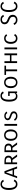

<svg xmlns="http://www.w3.org/2000/svg" viewBox="3829 -4606 791 8490"><g transform="rotate(-90 4225.0 -360.5)"><path d="M531 -119Q503 -59 454 -22Q405 15 325 15Q285 15 240.5 -0.5Q196 -16 158 -58Q120 -100 95 -173Q70 -246 70 -360Q70 -472 94 -545Q118 -618 155.5 -660Q193 -702 238 -718.5Q283 -735 326 -735Q365 -735 396.5 -725Q428 -715 452 -698.5Q476 -682 493.5 -660Q511 -638 522 -614L447 -585Q431 -626 402.5 -647Q374 -668 326 -668Q292 -668 261.5 -653.5Q231 -639 208 -603.5Q185 -568 171.5 -509Q158 -450 158 -360Q158 -271 172 -212Q186 -153 209.5 -118Q233 -83 263.5 -68Q294 -53 327 -53Q382 -53 411 -80.5Q440 -108 458 -150Z M1020 0 973 -135H723L675 0H592L802 -560H900L1109 0ZM745 -199H951L850 -494Z M1542 0 1396 -206H1290V0H1209V-560H1358Q1409 -560 1451 -550Q1493 -540 1523 -518Q1553 -496 1570 -462.5Q1587 -429 1587 -383Q1587 -313 1556 -275Q1525 -237 1477 -220L1638 0ZM1290 -498V-268H1356Q1431 -268 1467.5 -294.5Q1504 -321 1504 -383Q1504 -442 1467.5 -470Q1431 -498 1360 -498Z M2076 0 1930 -206H1824V0H1743V-560H1892Q1943 -560 1985 -550Q2027 -540 2057 -518Q2087 -496 2104 -462.5Q2121 -429 2121 -383Q2121 -313 2090 -275Q2059 -237 2011 -220L2172 0ZM1824 -498V-268H1890Q1965 -268 2001.5 -294.5Q2038 -321 2038 -383Q2038 -442 2001.5 -470Q1965 -498 1894 -498Z M2245 -280Q2245 -358 2266 -414Q2287 -470 2322 -506Q2357 -542 2402.5 -558.5Q2448 -575 2496 -575Q2544 -575 2589.5 -558.5Q2635 -542 2670 -506Q2705 -470 2726 -414Q2747 -358 2747 -280Q2747 -202 2726 -146Q2705 -90 2669.5 -54Q2634 -18 2589 -1.5Q2544 15 2496 15Q2448 15 2403 -1.5Q2358 -18 2322.5 -54Q2287 -90 2266 -146Q2245 -202 2245 -280ZM2329 -280Q2329 -166 2373.5 -108.5Q2418 -51 2496 -51Q2574 -51 2618.5 -108.5Q2663 -166 2663 -280Q2663 -394 2618.5 -452Q2574 -510 2496 -510Q2418 -510 2373.5 -452.5Q2329 -395 2329 -280Z M2989 -560V0H2907V-560Z M3198 -136Q3204 -122 3216 -106.5Q3228 -91 3246 -78Q3264 -65 3288.5 -57Q3313 -49 3343 -49Q3365 -49 3387 -54Q3409 -59 3426 -70Q3443 -81 3454 -98.5Q3465 -116 3465 -141Q3465 -166 3457.5 -182.5Q3450 -199 3432 -211.5Q3414 -224 3384 -235.5Q3354 -247 3309 -262Q3237 -286 3195.5 -322Q3154 -358 3154 -421Q3154 -449 3167 -475.5Q3180 -502 3204.5 -522.5Q3229 -543 3264.5 -555Q3300 -567 3346 -567Q3415 -567 3463.5 -538Q3512 -509 3538 -461L3468 -433Q3450 -468 3421.5 -486.5Q3393 -505 3348 -505Q3326 -505 3305 -500.5Q3284 -496 3268 -486.5Q3252 -477 3242 -462.5Q3232 -448 3232 -427Q3232 -406 3239.5 -391.5Q3247 -377 3263 -365Q3279 -353 3305 -342.5Q3331 -332 3369 -318Q3413 -302 3446 -287.5Q3479 -273 3501.5 -254Q3524 -235 3535 -209Q3546 -183 3546 -144Q3546 -109 3531.5 -80Q3517 -51 3490.5 -30Q3464 -9 3426.5 3Q3389 15 3343 15Q3298 15 3262.5 4Q3227 -7 3200.5 -24.5Q3174 -42 3156 -63Q3138 -84 3129 -104Z M4427 0H4361L4356 -45Q4329 -14 4292.5 0Q4256 14 4216 14Q4166 14 4122.5 -5Q4079 -24 4046.5 -67.5Q4014 -111 3995 -183Q3976 -255 3976 -361Q3976 -468 3997.5 -540Q4019 -612 4055 -655.5Q4091 -699 4137.5 -717.5Q4184 -736 4234 -736Q4308 -736 4354 -706.5Q4400 -677 4426 -623L4354 -590Q4337 -628 4310 -649.5Q4283 -671 4237 -671Q4198 -671 4165.5 -654Q4133 -637 4110.5 -600Q4088 -563 4075.5 -504Q4063 -445 4063 -361Q4063 -272 4074.5 -213Q4086 -154 4108 -118Q4130 -82 4160 -67Q4190 -52 4228 -52Q4311 -52 4351 -112V-329H4228V-397H4427Z M4574 -280Q4574 -358 4595 -414Q4616 -470 4651 -506Q4686 -542 4731.5 -558.5Q4777 -575 4825 -575Q4873 -575 4918.5 -558.5Q4964 -542 4999 -506Q5034 -470 5055 -414Q5076 -358 5076 -280Q5076 -202 5055 -146Q5034 -90 4998.5 -54Q4963 -18 4918 -1.5Q4873 15 4825 15Q4777 15 4732 -1.5Q4687 -18 4651.5 -54Q4616 -90 4595 -146Q4574 -202 4574 -280ZM4658 -280Q4658 -166 4702.5 -108.5Q4747 -51 4825 -51Q4903 -51 4947.5 -108.5Q4992 -166 4992 -280Q4992 -394 4947.5 -452Q4903 -510 4825 -510Q4747 -510 4702.5 -452.5Q4658 -395 4658 -280Z M5568 -489H5402V0H5320V-489H5156V-560H5568Z M6110 -560V0H6027V-251H5765V0H5683V-560H5765V-318H6027V-560Z M6372 -560V0H6290V-560Z M6969 -96Q6944 -48 6894.5 -16.5Q6845 15 6770 15Q6731 15 6689 1Q6647 -13 6612 -46.5Q6577 -80 6554.5 -137Q6532 -194 6532 -280Q6532 -364 6555 -421Q6578 -478 6613.5 -512Q6649 -546 6692 -560.5Q6735 -575 6774 -575Q6844 -575 6889 -545.5Q6934 -516 6960 -474L6891 -440Q6875 -471 6845.5 -490Q6816 -509 6774 -509Q6747 -509 6719 -498.5Q6691 -488 6668.5 -461.5Q6646 -435 6631.5 -391Q6617 -347 6617 -280Q6617 -214 6631.5 -170Q6646 -126 6668.5 -99.5Q6691 -73 6718.5 -62.5Q6746 -52 6773 -52Q6819 -52 6851.5 -73.5Q6884 -95 6901 -133Z M7609 -669Q7553 -669 7517 -642.5Q7481 -616 7481 -559Q7481 -533 7488 -513Q7495 -493 7511.5 -477Q7528 -461 7555 -446.5Q7582 -432 7622 -417Q7661 -402 7696 -384Q7731 -366 7757.5 -340Q7784 -314 7799.5 -277Q7815 -240 7815 -187Q7815 -146 7798.5 -109Q7782 -72 7752.5 -44.5Q7723 -17 7682 -1Q7641 15 7592 15Q7542 15 7504.5 2.5Q7467 -10 7440 -30.5Q7413 -51 7395.5 -77Q7378 -103 7368 -131L7440 -158Q7447 -138 7458.5 -119Q7470 -100 7488 -85.5Q7506 -71 7531.5 -62Q7557 -53 7593 -53Q7617 -53 7641 -59.5Q7665 -66 7684.5 -81Q7704 -96 7716 -121Q7728 -146 7728 -182Q7728 -220 7718.5 -245Q7709 -270 7688.5 -289Q7668 -308 7635 -323Q7602 -338 7556 -357Q7475 -390 7436.5 -437Q7398 -484 7398 -553Q7398 -591 7412 -624.5Q7426 -658 7453 -682.5Q7480 -707 7518.5 -721Q7557 -735 7607 -735Q7692 -735 7740 -700.5Q7788 -666 7814 -607L7740 -581Q7723 -623 7693 -646Q7663 -669 7609 -669Z M8399 -119Q8371 -59 8322 -22Q8273 15 8193 15Q8153 15 8108.5 -0.5Q8064 -16 8026 -58Q7988 -100 7963 -173Q7938 -246 7938 -360Q7938 -472 7962 -545Q7986 -618 8023.5 -660Q8061 -702 8106 -718.5Q8151 -735 8194 -735Q8233 -735 8264.5 -725Q8296 -715 8320 -698.5Q8344 -682 8361.5 -660Q8379 -638 8390 -614L8315 -585Q8299 -626 8270.5 -647Q8242 -668 8194 -668Q8160 -668 8129.5 -653.5Q8099 -639 8076 -603.5Q8053 -568 8039.5 -509Q8026 -450 8026 -360Q8026 -271 8040 -212Q8054 -153 8077.5 -118Q8101 -83 8131.5 -68Q8162 -53 8195 -53Q8250 -53 8279 -80.5Q8308 -108 8326 -150Z"/></g></svg>

Font: Carrois Gothic SC
Style: Regular
Weight: 400
Designer: Ralph du Carrois
Foundry: Ralph du Carrois
Version: Version 1.001